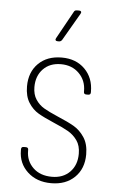

<svg xmlns="http://www.w3.org/2000/svg" viewBox="-52 -736 455 775"><g transform="rotate(5 176.0 -348.0)"><path d="M52 -117V-122Q52 -132 62 -132H71Q81 -132 81 -122V-118Q81 -77 109.5 -49.5Q138 -22 186 -22Q231 -22 258.5 -50Q286 -78 286 -124Q286 -157 271 -178Q256 -199 234.5 -211.5Q213 -224 175 -240Q135 -257 111 -271Q87 -285 70.5 -311Q54 -337 54 -377Q54 -435 89.5 -470Q125 -505 184 -505Q242 -505 277.5 -469.5Q313 -434 313 -378V-375Q313 -365 303 -365H295Q285 -365 285 -375V-378Q285 -421 256.5 -449.5Q228 -478 183 -478Q138 -478 111 -450Q84 -422 84 -377Q84 -347 97.5 -326.5Q111 -306 131.5 -294Q152 -282 187 -267Q230 -249 255 -234.5Q280 -220 298 -193Q316 -166 316 -124Q316 -66 280 -31Q244 4 185 4Q126 4 89 -30.5Q52 -65 52 -117ZM154 -581 216 -693Q219 -700 228 -700H237Q243 -700 245 -696.5Q247 -693 244 -688L179 -576Q174 -569 167 -569H161Q155 -569 153 -572.5Q151 -576 154 -581Z"/></g></svg>

Font: Barlow Condensed Thin
Style: Regular
Weight: 250
Width: 3
Designer: Jeremy Tribby
Foundry: Tribby Type
Version: Version 1.408